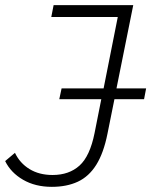

<svg xmlns="http://www.w3.org/2000/svg" viewBox="-54 -720 587 745"><path d="M147 5Q83 5 35.5 -22.5Q-12 -50 -34 -95L4 -127Q23 -87 60.5 -64Q98 -41 150 -41Q214 -41 254.5 -77.5Q295 -114 313 -204L339 -335H176L185 -377H348L403 -654H145L154 -700H463L398 -377H513L505 -335H390L363 -201Q348 -126 319.5 -80.5Q291 -35 248 -15Q205 5 147 5Z"/></svg>

Font: Montserrat Thin Light
Style: Italic
Weight: 300
Italic angle: -11.3°
Version: Version 9.000